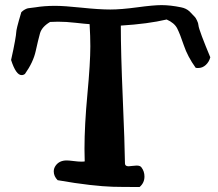

<svg xmlns="http://www.w3.org/2000/svg" viewBox="-20 -749 873 769"><path d="M210.9 -27.3Q195.3 -43 195.3 -62.5Q195.3 -75.2 203.1 -85.9Q217.8 -106.4 247.1 -106.4Q255.9 -106.4 274.9 -104Q293.9 -101.6 304.7 -101.6Q314.5 -101.6 319.3 -102.5Q319.3 -111.3 318.8 -128.4Q318.4 -145.5 318.4 -153.3Q318.4 -247.1 330.1 -372.1Q341.8 -497.1 341.8 -563.5Q341.8 -603.5 338.9 -652.3Q321.3 -653.3 283.2 -657.7Q245.1 -662.1 211.9 -662.1Q207 -662.1 196.8 -661.6Q186.5 -661.1 180.7 -661.1Q147.5 -641.6 140.1 -615.2Q132.8 -588.9 123 -544.4Q113.3 -500 80.1 -453.1Q74.2 -448.2 66.4 -448.2Q43.9 -448.2 24.4 -508.8Q35.2 -556.6 40 -584.5Q44.9 -612.3 44.9 -618.7Q44.9 -625 49.3 -643.1Q53.7 -661.1 65.4 -700.2Q72.3 -707 79.6 -710.9Q86.9 -714.8 91.8 -715.8Q96.7 -716.8 106.9 -717.8Q117.2 -718.8 122.1 -719.7Q157.2 -725.6 201.2 -725.6Q236.3 -725.6 306.6 -718.3Q377 -710.9 421.9 -710.9Q464.8 -710.9 529.8 -719.7Q594.7 -728.5 627 -728.5Q662.1 -728.5 705.1 -719.7Q725.6 -715.8 739.3 -703.1Q758.8 -682.6 761.2 -680.2Q763.7 -677.7 769 -667Q774.4 -656.2 774.9 -647.5Q775.4 -638.7 788.6 -603.5Q801.8 -568.4 822.3 -519.5Q817.4 -501 804.2 -488.8Q791 -476.6 773.4 -476.6Q766.6 -476.6 763.7 -477.5Q731.4 -522.5 716.3 -567.4Q701.2 -612.3 689.9 -634.8Q678.7 -657.2 647.5 -670.9Q573.2 -653.3 463.9 -646.5Q463.9 -537.1 471.7 -356Q479.5 -174.8 480.5 -94.7Q480.5 -83 495.1 -83Q499 -83 510.3 -84.5Q521.5 -85.9 527.3 -85.9Q542 -85.9 546.9 -78.1Q558.6 -62.5 558.6 -42Q558.6 -16.6 539.1 0Q466.8 0 431.2 -1Q395.5 -2 339.4 -8.3Q283.2 -14.6 210.9 -27.3Z"/></svg>

Font: LPEducational
Style: Medium
Weight: 500
Designer: Based on Essays1743, by John Stracke, which says:

Based on the typeface in a 1743 English translation of the essays of 
Version: Version 001.204